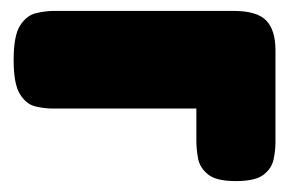

<svg xmlns="http://www.w3.org/2000/svg" viewBox="-20 -439 529 352"><path d="M412 -107Q376 -107 361 -119.5Q346 -132 343 -149Q340 -166 340 -181V-240H76Q61 -240 44.5 -244Q28 -248 16.5 -266.5Q5 -285 5 -329Q5 -374 17 -392.5Q29 -411 46.5 -415Q64 -419 79 -419H408Q451 -419 468 -401.5Q485 -384 485 -347V-178Q485 -163 481.5 -146.5Q478 -130 463 -118.5Q448 -107 412 -107Z"/></svg>

Font: Fredoka Light
Style: Regular
Weight: 300
Designer: Ben Nathan
Foundry: Milena B. Brandão, Ben Nathan
Version: Version 2.001